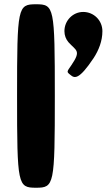

<svg xmlns="http://www.w3.org/2000/svg" viewBox="-20 -880 500 900"><path d="M149 0C234 0 237 -12 237 -430C237 -848 234 -860 149 -860C63 -860 60 -848 60 -430C60 -12 63 0 149 0ZM370 -824C322 -824 282 -784 282 -734C282 -714 289 -696 301 -682C337 -642 362 -644 315 -575C293 -543 291 -544 310 -529C329 -513 349 -503 419 -608C443 -645 460 -688 460 -734C460 -784 420 -824 370 -824Z"/></svg>

Font: Hussar Print
Style: Bold
Weight: 700
Foundry: Cannot Into Space Fonts
Version: Version 2.00